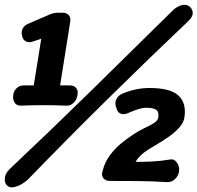

<svg xmlns="http://www.w3.org/2000/svg" viewBox="-33 -754 839 816"><path d="M142.4 -589.4 106.8 -577.6Q90.4 -571.8 77.8 -577.7Q65.2 -583.6 61 -600V-602Q56.2 -619 63.7 -632.9Q71.2 -646.8 88.6 -653.8L176.6 -691.8Q194.8 -700 213.8 -700H232.8Q250.4 -700 259.5 -689.3Q268.6 -678.6 265.4 -661L222.4 -391H263.4Q281 -391 290.3 -380.3Q299.6 -369.6 296.4 -352V-349Q293.6 -331.4 280.3 -317.7Q267 -304 249.4 -305Q201 -307 152.8 -307Q104.6 -307 55 -305Q36.2 -305 28.4 -319.1Q20.6 -333.2 23.4 -349V-352Q26.6 -369.6 38.7 -380.3Q50.8 -391 68.4 -391H110.4ZM433.8 15Q416.2 15 406.6 3.4Q397 -8.2 402.8 -26.8Q413 -66.8 435.5 -96.2Q458 -125.6 485.3 -147.3Q512.6 -169 535.6 -184Q558.8 -199.2 581.5 -209.8Q604.2 -220.4 620.8 -230.7Q637.4 -241 639.8 -255Q643 -280 629.7 -288Q616.4 -296 588.8 -296Q573.2 -296 555.3 -290.4Q537.4 -284.8 512 -273.8Q494.6 -265.8 481.1 -270.4Q467.6 -275 462.8 -291.4L459.4 -301.4Q454.6 -317.4 461.1 -331.8Q467.6 -346.2 483.6 -354.2Q508.2 -365.8 539.3 -372.9Q570.4 -380 602.2 -380Q691.2 -380 725.6 -347.8Q760 -315.6 750.8 -255Q747.2 -232.4 729 -212Q710.8 -191.6 686 -174.1Q661.2 -156.6 636.8 -142.3Q612.4 -128 595 -117Q576.4 -105 563.3 -91.9Q550.2 -78.8 543.4 -66Q579.4 -66 615.6 -67.8Q651.8 -69.6 688.8 -76Q707.4 -79.8 719.2 -62.5Q731 -45.2 727.8 -27V-24Q724.6 -6.4 710.8 7.3Q697 21 675.4 20Q615.2 16 555 15.5Q494.8 15 433.8 15ZM-1 36.2Q-13.8 26.2 -12.7 5.2Q-11.6 -15.8 6.8 -34.2Q185.2 -202.6 356.7 -370.6Q528.2 -538.6 699.2 -707.6Q717.6 -726 737.6 -731.6Q757.6 -737.2 771.2 -727.2Q785.4 -716.6 786.1 -699.9Q786.8 -683.2 769.4 -666.4Q591.4 -497.4 421 -329.4Q250.6 -161.4 87 7.6Q75.4 19.2 58.4 28.8Q41.4 38.4 25.7 41.5Q10 44.6 -1 36.2Z"/></svg>

Font: Winky Sans
Style: Italic
Weight: 400
Italic angle: -8.97852°
Designer: Simon Atzbach
Foundry: typofactur
Version: Version 1.205